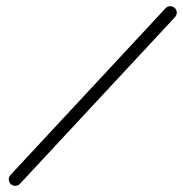

<svg xmlns="http://www.w3.org/2000/svg" viewBox="-20 -582 594 623"><path d="M517.2 -555.3C349.5 -374.9 181.8 -194.6 14.1 -14.3C6.2 -5.8 6.7 7.5 15.2 15.4C23.7 23.3 37 22.8 44.9 14.3C212.6 -166 380.3 -346.3 548 -526.7C555.9 -535.1 555.4 -548.4 546.9 -556.3C538.4 -564.2 525.1 -563.7 517.2 -555.3Z"/></svg>

Font: FRB American Cursive Guidelines Arrows Medium
Style: Italic
Weight: 500
Italic angle: -25°
Version: Version 2.0;Modular Font Editor K font №1